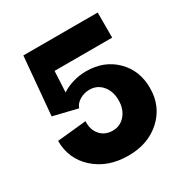

<svg xmlns="http://www.w3.org/2000/svg" viewBox="-155 -775 878 912"><g transform="rotate(-30 284.0 -319.0)"><path d="M292 12.2Q180.2 12.2 108.2 -52Q36.1 -116.2 36.1 -215.8L195.8 -231.9Q192.9 -186.5 218.3 -157.2Q243.7 -127.9 286.1 -127.9Q328.1 -127.9 355 -159.7Q381.8 -191.4 381.8 -240.2Q381.8 -289.1 355 -320.6Q328.1 -352.1 286.1 -352.1Q256.3 -352.1 231.9 -337.2Q207.5 -322.3 200.2 -299.8L67.9 -332L96.2 -649.9H503.9V-512.2H188L182.1 -397Q207 -414.6 242.9 -425.3Q278.8 -436 315.9 -436Q414.1 -436 477.1 -374Q540 -312 540 -215.8Q540 -116.2 470.5 -52Q400.9 12.2 292 12.2Z"/></g></svg>

Font: Apfel Grotezk
Style: Bold
Weight: 700
Designer: Luigi Gorlero
Foundry: Collletttivo
Version: Version 2.000;FEAKit 1.0